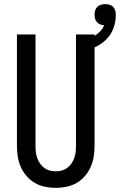

<svg xmlns="http://www.w3.org/2000/svg" viewBox="-20 -902 581 930"><path d="M250 8Q224 8 197.5 2.5Q171 -3 148.5 -16Q126 -29 108.5 -49.5Q91 -70 80.5 -94Q70 -118 66 -144Q62 -170 62 -196V-735H152V-196Q152 -181 153.5 -166.5Q155 -152 160 -137.5Q165 -123 173.5 -110.5Q182 -98 194 -89Q206 -80 220.5 -76Q235 -72 250 -72Q265 -72 279.5 -76Q294 -80 306 -89Q318 -98 326.5 -110.5Q335 -123 340 -137.5Q345 -152 346.5 -166.5Q348 -181 348 -196V-735H438V-196Q438 -170 434 -144Q430 -118 419.5 -94Q409 -70 391.5 -49.5Q374 -29 351.5 -16Q329 -3 302.5 2.5Q276 8 250 8ZM393 -655 378 -705Q394 -709 410 -715Q426 -721 440.5 -730Q455 -739 466.5 -751.5Q478 -764 485 -779Q475 -780 466 -783.5Q457 -787 450 -794.5Q443 -802 440.5 -811.5Q438 -821 438 -831Q438 -841 441 -851.5Q444 -862 451.5 -869Q459 -876 469 -879Q479 -882 490 -882Q500 -882 510.5 -879Q521 -876 528.5 -868Q536 -860 538.5 -849.5Q541 -839 541 -829Q541 -798 530.5 -768Q520 -738 499 -715.5Q478 -693 450.5 -678.5Q423 -664 393 -655Z"/></svg>

Font: Iosevka Fixed Medium
Style: Regular
Weight: 500
Monospace: yes
Designer: Belleve Invis
Foundry: Belleve Invis
Version: Version 32.3.0